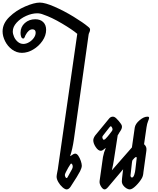

<svg xmlns="http://www.w3.org/2000/svg" viewBox="-340 -1456 1223 1486"><path d="M98 -88Q98 -98 103 -123Q109 -150 110 -164L258 -1194Q221 -1226 140 -1274Q59 -1322 -4 -1343Q-28 -1353 -52 -1353Q-93 -1353 -137.5 -1333Q-182 -1313 -211.5 -1280.5Q-241 -1248 -241 -1213Q-241 -1193 -231 -1170.5Q-221 -1148 -202 -1132Q-183 -1116 -159 -1116Q-137 -1116 -114.5 -1129.5Q-92 -1143 -78 -1163Q-64 -1183 -64 -1203Q-64 -1229 -89 -1229Q-119 -1229 -143 -1183Q-145 -1178 -148 -1170.5Q-151 -1163 -153.5 -1160.5Q-156 -1158 -160 -1158Q-171 -1158 -176 -1171Q-181 -1184 -181 -1202Q-181 -1248 -148 -1277.5Q-115 -1307 -67 -1307Q-28 -1307 -5.5 -1285Q17 -1263 17 -1225Q17 -1181 -11.5 -1139.5Q-40 -1098 -83.5 -1072.5Q-127 -1047 -170 -1047Q-212 -1047 -246.5 -1072.5Q-281 -1098 -300.5 -1137Q-320 -1176 -320 -1213Q-320 -1274 -267.5 -1325Q-215 -1376 -145 -1406Q-75 -1436 -32 -1436Q9 -1436 83 -1403.5Q157 -1371 230.5 -1326Q304 -1281 342 -1249Q351 -1242 354 -1237Q357 -1232 357 -1225Q357 -1216 352 -1206Q347 -1196 346 -1189L232 -378Q221 -301 203 -249L205 -248Q230 -267 242 -267Q255 -267 266.5 -250Q278 -233 285.5 -210.5Q293 -188 293 -174Q293 -157 280 -131Q266 -102 205 -9Q191 10 176 10Q163 10 144 -6.5Q125 -23 111.5 -46.5Q98 -70 98 -88ZM185 -88 217 -146Q223 -157 223 -167Q223 -175 219.5 -182.5Q216 -190 211 -190Q208 -190 205 -185Q189 -162 170 -124Q162 -108 162 -102Q162 -95 166 -86.5Q170 -78 175 -78Q179 -78 181.5 -82Q184 -86 185 -88Z M431 -56 457 -241Q464 -278 478 -309L476 -310L457 -295Q452 -292 448.5 -290.5Q445 -289 440 -289Q420 -289 401 -317.5Q382 -346 382 -370Q382 -387 397 -408Q444 -465 463 -488L504 -538Q516 -553 533 -553Q546 -553 557 -543Q581 -520 597 -496Q604 -486 604 -475Q604 -466 599.5 -456Q595 -446 583 -429Q580 -423 577 -418Q574 -413 571 -409L542 -222Q537 -187 526 -139V-138L681 -315L703 -469Q708 -498 740.5 -525.5Q773 -553 801 -553Q808 -553 811 -551Q814 -549 814 -543Q814 -537 806 -518Q798 -499 794 -471L775 -340Q787 -329 791 -317.5Q795 -306 793 -290L770 -123Q768 -94 758 -77Q741 -47 712 -18.5Q683 10 664 10Q653 10 638.5 1.5Q624 -7 613.5 -21.5Q603 -36 603 -53Q603 -66 609 -114L613 -146L499 -11Q482 10 470 10Q456 10 442 -12.5Q428 -35 431 -56ZM474 -379Q493 -398 506 -415.5Q519 -433 524 -439Q531 -447 531 -455Q531 -461 526.5 -470Q522 -479 517 -479Q514 -479 506 -469L466 -418Q458 -409 455 -403.5Q452 -398 452 -394Q452 -389 455.5 -381.5Q459 -374 464 -374Q466 -374 474 -379ZM708 -146 718 -232Q718 -241 714 -241Q709 -241 700.5 -233Q692 -225 686 -217Q683 -213 681 -196L670 -97Q670 -91 673.5 -86.5Q677 -82 681 -82Q692 -82 699 -103Q706 -124 708 -146Z"/></svg>

Font: Charm
Style: Bold
Weight: 700
Designer: Katatrad Aksorn Co.,Ltd.
Foundry: Cadson Demak Co.,Ltd.
Version: Version 1.001